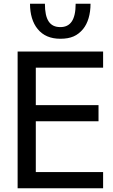

<svg xmlns="http://www.w3.org/2000/svg" viewBox="-20 -1001 601 1021"><path d="M382.3 -981C382.3 -894.5 354 -856.9 300.8 -856.9C245.6 -856.9 218.8 -894.5 218.8 -981H139.6C139.6 -925.8 153.3 -879.4 180.2 -846.7C208.5 -812 248.5 -794.9 300.8 -794.9C357.4 -794.9 392.1 -811 421.9 -846.7C447.3 -877.9 461.4 -924.8 461.4 -981ZM528.3 0V-85.9H170.4V-356H503.9V-441.9H170.4V-641.1H528.3V-727.1H73.7V0Z"/></svg>

Font: SG Kara SemiBold
Style: Regular
Weight: 400
Designer: Damoon Khanjanzadeh
Version: Version 1.000